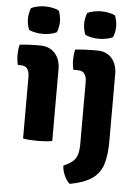

<svg xmlns="http://www.w3.org/2000/svg" viewBox="-61 -760 724 1026"><g transform="rotate(5 301.0 -247.0)"><path d="M239.5 0Q223 3 202.2 4.5Q181.5 6 161.5 6Q142 6 121.2 4.5Q100.5 3 83 0V-331Q83 -356 72.8 -372.5Q62.5 -389 36 -389H21Q14.5 -414.5 14.5 -442Q14.5 -455 16 -469.8Q17.5 -484.5 21 -498Q44 -500.5 68.2 -501.8Q92.5 -503 109 -503H130.5Q181 -503 210.2 -470.8Q239.5 -438.5 239.5 -383.5ZM53 -639.5Q53 -653.5 56 -668.8Q59 -684 64.5 -698Q77.5 -704.5 98.2 -709Q119 -713.5 139 -713.5Q159.5 -713.5 180.8 -709Q202 -704.5 213.5 -698Q219 -684 222 -668.2Q225 -652.5 225 -639.5Q225 -626 222 -610.5Q219 -595 213.5 -581.5Q202 -575 180.8 -570.5Q159.5 -566 139 -566Q119 -566 97.5 -570.2Q76 -574.5 64.5 -581.5Q59 -595 56 -610.5Q53 -626 53 -639.5ZM543.5 -24Q543.5 48.5 528.5 97.2Q513.5 146 472.5 175.5Q431.5 205 352.5 220Q336 207 323.5 179.5Q311 152 310 125.5Q339 113 356.5 99Q374 85 382 62.5Q390 40 390 3V-331Q390 -356 379.5 -372.5Q369 -389 342.5 -389H319Q312.5 -414.5 312.5 -442Q312.5 -455 314 -469.8Q315.5 -484.5 319 -498Q345.5 -500.5 372.2 -501.8Q399 -503 415 -503H436.5Q486.5 -503 515 -470.8Q543.5 -438.5 543.5 -383.5ZM354.5 -639.5Q354.5 -653.5 357.5 -668.8Q360.5 -684 366 -698Q379 -704.5 399.8 -709Q420.5 -713.5 440.5 -713.5Q461 -713.5 482.2 -709Q503.5 -704.5 515 -698Q520.5 -684 523.5 -668.2Q526.5 -652.5 526.5 -639.5Q526.5 -626 523.5 -610.5Q520.5 -595 515 -581.5Q503.5 -575 482.2 -570.5Q461 -566 440.5 -566Q420.5 -566 399 -570.2Q377.5 -574.5 366 -581.5Q360.5 -595 357.5 -610.5Q354.5 -626 354.5 -639.5Z"/></g></svg>

Font: Signika
Style: Bold
Weight: 700
Designer: Anna Giedry
Foundry: Anna Giedry
Version: Version 2.001